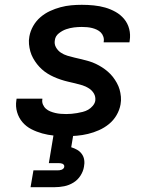

<svg xmlns="http://www.w3.org/2000/svg" viewBox="-20 -558 640 798"><path d="M255 8Q229 8 204 5.5Q179 3 155.5 -3.5Q132 -10 110.5 -21Q89 -32 73.5 -50Q58 -68 51 -92Q44 -116 48 -141Q48 -143 48.5 -144.5Q49 -146 49 -148H156Q156 -148 156 -147Q156 -146 156 -145Q154 -134 158.5 -123.5Q163 -113 171 -106Q179 -99 189 -95Q199 -91 209.5 -88.5Q220 -86 231.5 -85Q243 -84 255 -84Q266 -84 277.5 -85Q289 -86 300.5 -88Q312 -90 324 -93Q336 -96 346.5 -102Q357 -108 365.5 -118Q374 -128 376 -139Q378 -156 370.5 -169Q363 -182 350 -190.5Q337 -199 322.5 -203.5Q308 -208 293 -211.5Q278 -215 263 -218.5Q248 -222 233 -227Q218 -232 204.5 -238Q191 -244 178 -252Q165 -260 154 -270Q143 -280 134 -291.5Q125 -303 117.5 -316.5Q110 -330 106 -344.5Q102 -359 100.5 -374.5Q99 -390 102 -406Q106 -429 118 -450Q130 -471 148 -486.5Q166 -502 187.5 -512Q209 -522 231.5 -528Q254 -534 276 -536Q298 -538 320 -538Q345 -538 370 -535.5Q395 -533 417.5 -526.5Q440 -520 460.5 -508.5Q481 -497 496 -479Q511 -461 517 -437.5Q523 -414 519 -389Q519 -387 518.5 -385.5Q518 -384 518 -382H411Q411 -382 411 -383Q411 -384 411 -385Q413 -395 409.5 -405.5Q406 -416 399 -423Q392 -430 382.5 -434.5Q373 -439 363 -441.5Q353 -444 342 -445Q331 -446 320 -446Q304 -446 287.5 -444Q271 -442 255 -436.5Q239 -431 224.5 -419.5Q210 -408 208 -391Q205 -375 212.5 -361.5Q220 -348 232.5 -339.5Q245 -331 260 -326.5Q275 -322 290 -318.5Q305 -315 320 -311.5Q335 -308 350 -303.5Q365 -299 378.5 -292.5Q392 -286 404.5 -278Q417 -270 428.5 -260Q440 -250 449 -238.5Q458 -227 465.5 -213.5Q473 -200 477 -186Q481 -172 482.5 -156Q484 -140 481 -124Q477 -101 464.5 -79.5Q452 -58 433 -42.5Q414 -27 391.5 -17Q369 -7 346 -1.5Q323 4 300 6Q277 8 255 8ZM107 220 119 150H219Q223 150 227.5 149.5Q232 149 236 147.5Q240 146 243.5 142.5Q247 139 247 135Q248 131 245.5 127.5Q243 124 239.5 122.5Q236 121 232 120.5Q228 120 224 120H183L203 0H285L276 54Q289 58 300.5 64.5Q312 71 320 82Q328 93 330 107Q332 121 329 135Q326 154 314.5 172Q303 190 285 201Q267 212 247 216Q227 220 207 220Z"/></svg>

Font: Iosevka Curly SmBdEx
Style: Italic
Weight: 600
Width: 7
Italic angle: -9°
Monospace: yes
Designer: Belleve Invis
Foundry: Belleve Invis
Version: Version 11.1.0; ttfautohint (v1.8.3)